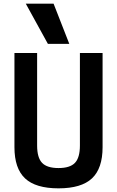

<svg xmlns="http://www.w3.org/2000/svg" viewBox="-20 -1020 640 1050"><path d="M300 10Q175 10 117 -44.5Q59 -99 59 -215V-730H183V-224Q183 -158 210 -129.5Q237 -101 300 -101Q363 -101 390 -129.5Q417 -158 417 -224V-730H541V-215Q541 -99 483 -44.5Q425 10 300 10ZM242 -780 121 -1000H273L359 -780Z"/></svg>

Font: M PLUS Code Latin Expanded SemiBold
Style: Regular
Weight: 600
Width: 7
Designer: Coji Morishita
Foundry: UNDERFOREST DESIGN
Version: Version 1.002; ttfautohint (v1.8.3)